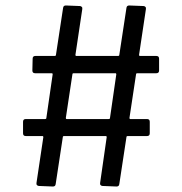

<svg xmlns="http://www.w3.org/2000/svg" viewBox="-20 -696 664 700"><path d="M550 -429H481Q476 -429 476 -425L452 -266Q452 -262 455 -262H516Q526 -262 526 -252V-210Q526 -200 516 -200H446Q441 -200 441 -196L415 -25Q414 -16 405 -16L354 -18Q350 -18 347 -21Q344 -24 345 -29L369 -196Q369 -200 366 -200H214Q209 -200 209 -196L183 -25Q182 -16 173 -16L122 -18Q118 -18 115 -21Q112 -24 113 -29L138 -196Q138 -200 135 -200H74Q64 -200 64 -210V-252Q64 -262 74 -262H144Q149 -262 149 -266L172 -425Q172 -429 169 -429H108Q98 -429 98 -439L99 -482Q99 -492 109 -492H179Q184 -492 184 -496L210 -667Q211 -676 220 -676L271 -674Q275 -674 278 -671Q281 -668 280 -663L255 -496Q255 -492 258 -492H410Q415 -492 415 -496L441 -667Q442 -676 451 -676L503 -674Q507 -674 510 -671Q513 -668 512 -663L487 -496Q487 -492 490 -492H550Q560 -492 560 -482V-439Q560 -429 550 -429ZM381 -266 404 -425Q404 -429 401 -429H249Q244 -429 244 -425L220 -266Q220 -262 223 -262H376Q381 -262 381 -266Z"/></svg>

Font: Barlow Semi Condensed
Style: Regular
Weight: 400
Width: 4
Designer: Jeremy Tribby
Foundry: Tribby Type
Version: Version 1.408;December 10, 2018;FontCreator 11.5.0.2430 64-b